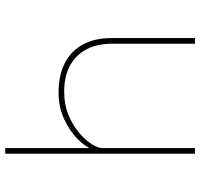

<svg xmlns="http://www.w3.org/2000/svg" viewBox="-36 -744 780 749"><g transform="rotate(-90 354.5 -370.0)"><path d="M129 0V-740H151V-388L140 -385Q151 -422 184 -455.5Q217 -489 264.5 -510.5Q312 -532 367 -532Q435 -532 482.5 -507.5Q530 -483 555 -437Q580 -391 580 -324V0H558V-321Q558 -384 534.5 -426Q511 -468 468.5 -489.5Q426 -511 368 -510Q321 -510 281.5 -494Q242 -478 212.5 -453.5Q183 -429 167 -404Q151 -379 151 -363V0H140Q133 0 130.5 0Q128 0 129 0Z"/></g></svg>

Font: Lexend Exa Thin
Style: Regular
Weight: 250
Designer: Bonnie Shaver-Troup, Thomas Jockin
Foundry: Lexend
Version: Version 1.007